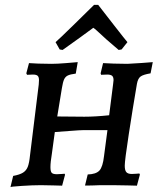

<svg xmlns="http://www.w3.org/2000/svg" viewBox="-20 -760 653 788"><path d="M492 -80Q492 -61 498.5 -53.5Q505 -46 521 -46Q532 -46 540.5 -47Q549 -48 552 -48Q552 -47 553 -46Q554 -45 554 -43L542 2Q532 2 504.5 1Q477 0 444 0H414Q380 0 364 1Q353 1 341 1.5Q329 2 329 1L340 -44Q374 -45 388 -60Q402 -75 407 -120L421 -226H324Q310 -226 265 -222.5Q220 -219 205 -218L193 -130Q187 -94 187 -74Q187 -56 192.5 -50.5Q198 -45 213 -45Q225 -45 233.5 -46Q242 -47 245 -47L247 -43L235 2Q226 2 200 1Q174 0 148 0Q114 0 69 3Q24 6 23 8L34 -38Q61 -43 74.5 -51.5Q88 -60 94 -75.5Q100 -91 103 -121L139 -413Q140 -420 140 -431Q140 -444 134.5 -449Q129 -454 115 -454L91 -453L88 -459L99 -501Q109 -500 136.5 -499Q164 -498 191 -498Q215 -498 251 -501Q287 -504 299 -505L291 -458Q268 -455 258 -450Q248 -445 243 -434Q238 -423 234 -398L215 -282L326 -281Q372 -281 428 -287L444 -413Q446 -427 446 -431Q446 -444 440 -449Q434 -454 420 -454L395 -453L393 -459L403 -501Q416 -500 446.5 -499Q477 -498 503 -498Q527 -499 561.5 -501.5Q596 -504 607 -505L598 -459Q568 -454 557 -446Q546 -438 542 -416Q525 -317 508.5 -209Q492 -101 492 -80ZM366 -740H383Q400 -718 447.5 -657Q495 -596 503 -587L479 -557L467 -555L417 -598Q370 -642 363 -646L307 -605L237 -555L225 -557L208 -587Q219 -596 281.5 -657Q344 -718 366 -740Z"/></svg>

Font: Alegreya SC Medium
Style: Italic
Weight: 500
Italic angle: -7°
Designer: Juan Pablo del Peral
Foundry: Huerta Tipografica
Version: Version 2.007; ttfautohint (v1.6)